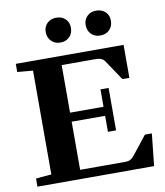

<svg xmlns="http://www.w3.org/2000/svg" viewBox="-93 -944 875 1021"><g transform="rotate(-10 344.0 -434.0)"><path d="M427.7 -801.8Q427.7 -831.1 446.8 -849.4Q465.8 -867.7 495.6 -867.7Q525.4 -867.7 544.7 -849.4Q564 -831.1 564 -801.8Q564 -771.5 544.7 -752.4Q525.4 -733.4 495.6 -733.4Q465.8 -733.4 446.8 -752.2Q427.7 -771 427.7 -801.8ZM280.3 -733.4Q250.5 -733.4 231.2 -752.4Q211.9 -771.5 211.9 -801.8Q211.9 -831.1 231.2 -849.4Q250.5 -867.7 280.3 -867.7Q309.6 -867.7 328.9 -849.4Q348.1 -831.1 348.1 -801.8Q348.1 -771 328.9 -752.2Q309.6 -733.4 280.3 -733.4ZM25.9 0V-43.9L109.9 -51.3V-611.8L25.9 -619.1V-663.1H607.9V-484.9H570.3L497.1 -593.8Q489.3 -605 477.3 -609.6Q465.3 -614.3 440.4 -614.3H265.1V-357.4H445.8V-451.2H489.7V-222.2H445.8V-308.6H265.1V-48.8H511.7Q525.9 -48.8 536.6 -54.7Q547.4 -60.5 560.1 -76.2L636.7 -173.3H674.3L655.8 0Z"/></g></svg>

Font: Elstob 6pt
Style: Bold
Weight: 700
Designer: Peter S. Baker
Version: Version 1.015